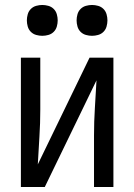

<svg xmlns="http://www.w3.org/2000/svg" viewBox="-20 -752 540 772"><path d="M64 0V-520H142V-312Q142 -257 138.5 -202Q135 -147 132 -91L340 -520H436V0H358V-208Q358 -263 361.5 -318Q365 -373 368 -429L160 0ZM350 -608Q338 -608 325.5 -611.5Q313 -615 304 -624Q295 -633 291.5 -645.5Q288 -658 288 -670Q288 -682 291.5 -694.5Q295 -707 304 -716Q313 -725 325.5 -728.5Q338 -732 350 -732Q362 -732 374.5 -728.5Q387 -725 396 -716Q405 -707 408.5 -694.5Q412 -682 412 -670Q412 -658 408.5 -645.5Q405 -633 396 -624Q387 -615 374.5 -611.5Q362 -608 350 -608ZM150 -608Q138 -608 125.5 -611.5Q113 -615 104 -624Q95 -633 91.5 -645.5Q88 -658 88 -670Q88 -682 91.5 -694.5Q95 -707 104 -716Q113 -725 125.5 -728.5Q138 -732 150 -732Q162 -732 174.5 -728.5Q187 -725 196 -716Q205 -707 208.5 -694.5Q212 -682 212 -670Q212 -658 208.5 -645.5Q205 -633 196 -624Q187 -615 174.5 -611.5Q162 -608 150 -608Z"/></svg>

Font: Moesevka
Style: Regular
Weight: 400
Monospace: yes
Designer: Belleve Invis
Foundry: Belleve Invis
Version: Version 32.5.0; ttfautohint (v1.8.4)